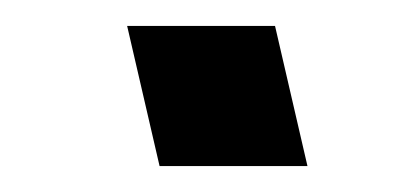

<svg xmlns="http://www.w3.org/2000/svg" viewBox="-20 -279 314 148"><path d="M78 -259H192L217 -151H103Z"/></svg>

Font: Cairo SemiBold
Style: Italic
Weight: 600
Italic angle: -13°
Designer: Mohamed Gaber, Accademia di Belle Arti di Urbino and others
Foundry: Kief Type Foundry, Accademia di Belle Arti di Urbino and others
Version: Version 3.011